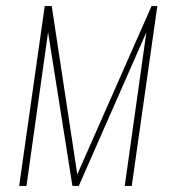

<svg xmlns="http://www.w3.org/2000/svg" viewBox="-20 -611 567 631"><path d="M43 0 127 -591H150L234 -38L478 -591H497L413 0H390L461 -505L239 0H218L138 -505L67 0Z"/></svg>

Font: Alumni Sans Thin
Style: Italic
Weight: 100
Italic angle: -8°
Designer: Robert E. Leuschke
Foundry: Robert E. Leuschke
Version: Version 1.016